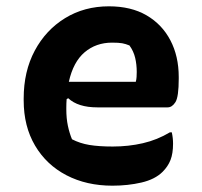

<svg xmlns="http://www.w3.org/2000/svg" viewBox="-20 -573 640 608"><path d="M325 -553Q395 -553 444 -524.5Q493 -496 519.5 -445.5Q546 -395 546 -329V-324Q546 -266 535.5 -249.5Q525 -233 511 -233H288Q227 -233 196 -262L191 -259Q190 -246 190 -232V-227Q190 -198 195 -174.5Q200 -151 208 -132Q233 -119 263 -114Q293 -109 337 -109Q387 -109 432.5 -119.5Q478 -130 518 -154H524Q526 -145 527 -136Q528 -127 528 -118Q528 -87 520 -66.5Q512 -46 495 -29Q471 -5 428 5Q385 15 336 15Q254 15 190.5 -18Q127 -51 91 -112Q55 -173 55 -255V-261Q55 -347 90 -412.5Q125 -478 186 -515.5Q247 -553 325 -553ZM335 -438Q284 -438 248 -407.5Q212 -377 198 -314H410Q412 -321 412.5 -329.5Q413 -338 413 -345Q413 -369 408 -390Q403 -411 390 -429Q378 -434 367 -436Q356 -438 335 -438Z"/></svg>

Font: Recursive Mn Csl St
Style: Bold
Weight: 700
Monospace: yes
Version: Version 1.079;hotconv 1.0.112;makeotfexe 2.5.65598; ttfautoh